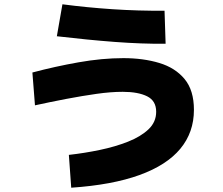

<svg xmlns="http://www.w3.org/2000/svg" viewBox="-20 -817 1040 895"><path d="M312 58 301 -95Q373 -103 445 -118Q517 -133 576.5 -156.5Q636 -180 672 -214Q708 -248 708 -296Q708 -347 666 -368Q624 -389 552 -389Q497 -389 430 -379.5Q363 -370 289.5 -356Q216 -342 143 -326L131 -479Q236 -507 346 -526.5Q456 -546 555 -546Q648 -546 722.5 -523.5Q797 -501 840.5 -448.5Q884 -396 884 -305Q884 -200 820.5 -123.5Q757 -47 630 -1Q503 45 312 58ZM752 -613Q642 -612 516 -621.5Q390 -631 245 -648L271 -797Q385 -782 505 -774Q625 -766 747 -767Z"/></svg>

Font: Murecho Thin ExtraBold
Style: Regular
Weight: 800
Version: Version 1.010